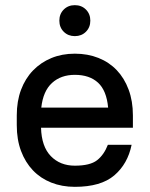

<svg xmlns="http://www.w3.org/2000/svg" viewBox="-20 -716 580 744"><path d="M270 8Q220 8 178.5 -8.5Q137 -25 107.5 -56Q78 -87 61.5 -131Q45 -175 45 -231V-269Q45 -324 61.5 -368Q78 -412 108 -443Q138 -474 179 -491Q220 -508 270 -508Q320 -508 361.5 -491.5Q403 -475 432.5 -444Q462 -413 478.5 -368.5Q495 -324 495 -269V-221H139Q141 -148 177 -111Q213 -74 270 -74Q329 -74 356 -95Q383 -116 398 -155H490Q475 -81 423 -36.5Q371 8 270 8ZM270 -426Q216 -426 181.5 -394.5Q147 -363 140 -299H399Q393 -365 360 -395.5Q327 -426 270 -426ZM270 -576Q244 -576 227 -593Q210 -610 210 -636Q210 -662 227 -679Q244 -696 270 -696Q296 -696 313 -679Q330 -662 330 -636Q330 -610 313 -593Q296 -576 270 -576Z"/></svg>

Font: Retni Sans Medium
Style: Regular
Weight: 500
Designer: Vitaly Kuzmin
Foundry: ParaType Ltd.
Version: Version 1.00;March 2, 2019;FontCreator 11.5.0.2425 64-bit; t